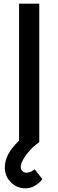

<svg xmlns="http://www.w3.org/2000/svg" viewBox="-20 -770 316 1040"><path d="M167.7 146.9C147.9 163.5 116.7 175 100 155.2C88.5 143.8 92.7 125 95.8 114.6C104.2 92.7 118.8 70.8 135.4 52.1C151 32.3 171.9 14.6 192.7 0V-750H83.3V-8.3C54.2 18.8 29.2 51 15.6 85.4C-1 131.2 4.2 179.2 32.3 210.4C61.5 246.9 115.6 261.5 160.4 240.6C181.2 230.2 197.9 216.7 209.4 200Z"/></svg>

Font: Manrope Semibold
Style: Regular
Weight: 600
Width: 4
Designer: Michael Sharanda
Foundry: Michael Sharanda
Version: Version 2.000;PS 002.000;hotconv 1.0.88;makeotf.lib2.5.64775